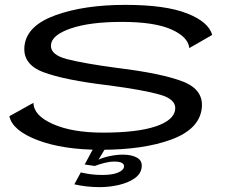

<svg xmlns="http://www.w3.org/2000/svg" viewBox="-20 -610 976 789"><path d="M394.5 5.5Q238.5 5.5 134.8 -34Q31 -73.5 18.5 -132.5L117.5 -187.5Q118 -135.5 197.5 -100.2Q277 -65 403 -65Q543.5 -65 619.5 -90.5Q695.5 -116 700 -161Q704 -202 637.5 -221Q571 -240 429 -259Q246 -280.5 158.2 -313.5Q70.5 -346.5 81 -424.5Q92 -506 209.5 -548Q327 -590 494.5 -590Q659.5 -590 748.5 -555Q837.5 -520 852 -466.5L758 -412.5Q753 -458.5 683.8 -489.2Q614.5 -520 480.5 -520Q349.5 -520 271.2 -493.2Q193 -466.5 189.5 -426Q185.5 -385 255.5 -367Q325.5 -349 460.5 -331Q645 -308.5 731.8 -274.8Q818.5 -241 809 -164Q798.5 -79 684.5 -36.8Q570.5 5.5 394.5 5.5ZM389.5 159Q361.5 159 335.5 156Q309.5 153 285.5 147.5L312 98.5Q329 102.5 351 105.8Q373 109 400 109Q440.5 109 463.5 99.8Q486.5 90.5 489.5 76.5Q493 54 449.5 54Q431 54 409.2 59.5Q387.5 65 369.5 72L328 66L363.5 0H412.5L385 46Q402.5 37.5 430.8 31.5Q459 25.5 485 25.5Q522 25.5 544 38.5Q566 51.5 562 79Q558 106 531.8 123.8Q505.5 141.5 467.5 150.2Q429.5 159 389.5 159Z"/></svg>

Font: Anybody UltraExpanded Regular
Style: Italic
Weight: 400
Width: 9
Italic angle: -10°
Designer: Tyler Finck
Foundry: Etcetera Type Company
Version: Version 1.010; ttfautohint (v1.8.3) -l 8 -r 50 -G 200 -x 14 